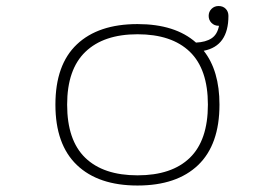

<svg xmlns="http://www.w3.org/2000/svg" viewBox="-20 -590 890 622"><path d="M159.5 -251Q159.5 -380.5 229 -446.2Q298.5 -512 425.5 -512Q547.5 -512 615 -452Q646.5 -453.5 665.2 -465.8Q684 -478 689.5 -506.5H688Q674.5 -506.5 665.2 -515.8Q656 -525 656 -538.5Q656 -552 665.2 -561.2Q674.5 -570.5 688 -570.5Q702.5 -570.5 711.2 -561.5Q720 -552.5 720 -538.5Q720 -441 640 -425.5Q691 -361 691 -251Q691 -121.5 621.8 -55.2Q552.5 11 425.5 11Q298.5 11 229 -55.5Q159.5 -122 159.5 -251ZM425.5 -22Q536.5 -22 595 -78.8Q653.5 -135.5 653.5 -251Q653.5 -366 594.8 -422.5Q536 -479 425.5 -479Q316 -479 256.8 -422.2Q197.5 -365.5 197.5 -251Q197.5 -135.5 256.2 -78.8Q315 -22 425.5 -22Z"/></svg>

Font: League Mono Wide Thin
Style: Regular
Weight: 100
Width: 8
Designer: Tyler Finck
Foundry: The League of Moveable Type / Tyler Finck
Version: Version 2.210